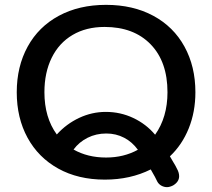

<svg xmlns="http://www.w3.org/2000/svg" viewBox="-20 -730 873 791"><path d="M668 41Q656 41 645 35Q634 29 628 18Q622 4 601 -32Q517 10 412 10Q302 10 220 -35.5Q138 -81 93.5 -162.5Q49 -244 49 -350Q49 -456 94 -538Q139 -620 222.5 -665Q306 -710 417 -710Q528 -710 611.5 -665Q695 -620 740 -538Q785 -456 785 -350Q785 -269 757.5 -201Q730 -133 680 -86L694 -62Q704 -46 709 -35Q718 -19 718 -4Q718 19 693 34Q679 41 668 41ZM416 -269Q476 -269 529 -244Q582 -219 619 -175Q670 -247 670 -350Q670 -476 600.5 -547.5Q531 -619 411 -619Q335 -619 279 -586Q223 -553 193 -492Q163 -431 163 -350Q163 -246 214 -176Q254 -220 306.5 -244.5Q359 -269 416 -269ZM548 -113Q525 -145 491.5 -162.5Q458 -180 418 -180Q376 -180 341 -162.5Q306 -145 283 -114Q341 -81 417 -81Q490 -81 548 -113Z"/></svg>

Font: Kodchasan SemiBold
Style: Regular
Weight: 600
Version: Version 1.000; ttfautohint (v1.6)